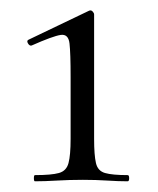

<svg xmlns="http://www.w3.org/2000/svg" viewBox="-20 -748 302 366"><path d="M46.6 -402.4Q44.6 -402.4 44.6 -408.3Q44.6 -414.2 46.6 -414.2Q78 -414.2 92.3 -418.2Q106.7 -422.2 110.6 -437.2Q114.6 -452.2 114.6 -483.2V-601.2Q114.6 -646.6 112.5 -665.1Q110.4 -683.6 95.6 -681.4Q80.8 -679.2 40.2 -661.2Q36.3 -660.2 33.3 -665.3Q30.4 -670.4 34.2 -672.2L149.4 -727.4Q153.4 -729.4 156.4 -726.3Q159.4 -723.2 159.4 -720.4V-483.2Q159.4 -452.2 162.9 -437.2Q166.3 -422.2 180.2 -418.2Q194 -414.2 223.4 -414.2Q226.2 -414.2 226.2 -408.3Q226.2 -402.4 223.4 -402.4Q205.9 -402.4 184.2 -403.8Q162.6 -405.2 138 -405.2Q112.3 -405.2 88.7 -403.8Q65.1 -402.4 46.6 -402.4Z"/></svg>

Font: Cormorant Light
Style: Regular
Weight: 300
Designer: Christian Thalmann (Catharsis Fonts)
Foundry: Catharsis Fonts
Version: Version 4.000